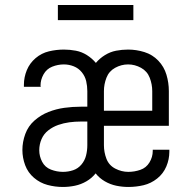

<svg xmlns="http://www.w3.org/2000/svg" viewBox="-20 -735 760 763"><path d="M230 8Q254 8 278 3Q302 -2 323.5 -14.5Q345 -27 360 -46Q375 -27 396.5 -14.5Q418 -2 442 3Q466 8 490 8Q521 8 550.5 1Q580 -6 604.5 -25.5Q629 -45 641 -73.5Q653 -102 653 -132Q653 -136 653 -140H587Q587 -138 587 -135Q587 -111 574 -89.5Q561 -68 537.5 -60Q514 -52 490 -52Q463 -52 438 -65Q413 -78 403 -104Q393 -130 393 -158V-235H651V-373Q651 -406 641.5 -438Q632 -470 609 -494Q586 -518 554 -528Q522 -538 489 -538Q465 -538 441.5 -533.5Q418 -529 397 -516Q376 -503 361 -485Q346 -503 325.5 -516Q305 -529 281.5 -533.5Q258 -538 234 -538Q204 -538 174.5 -531Q145 -524 121.5 -504Q98 -484 86.5 -456Q75 -428 75 -398Q75 -394 75 -390H142Q141 -392 141 -395Q141 -418 153 -439.5Q165 -461 187.5 -470Q210 -479 234 -479Q254 -479 273 -471.5Q292 -464 305 -448Q318 -432 322.5 -412.5Q327 -393 327 -373V-311H301Q268 -311 235.5 -306.5Q203 -302 172.5 -290Q142 -278 117 -256Q92 -234 80.5 -202.5Q69 -171 69 -139Q69 -108 80 -78.5Q91 -49 115 -28.5Q139 -8 169 0Q199 8 230 8ZM393 -295V-373Q393 -400 403 -426Q413 -452 437.5 -465.5Q462 -479 489 -479Q516 -479 540.5 -465.5Q565 -452 575 -426Q585 -400 585 -373V-295ZM230 -52Q206 -52 182.5 -61Q159 -70 147.5 -92Q136 -114 136 -138Q136 -161 145 -182Q154 -203 172 -217Q190 -231 211.5 -238.5Q233 -246 255.5 -249Q278 -252 301 -252H327V-158Q327 -137 322 -117Q317 -97 303.5 -81Q290 -65 270.5 -58.5Q251 -52 230 -52ZM210 -655H510V-715H210Z"/></svg>

Font: Iosevka Sparkle Light
Style: Regular
Weight: 300
Designer: Belleve Invis
Foundry: Belleve Invis
Version: Version 4.5.0; ttfautohint (v1.8.3)